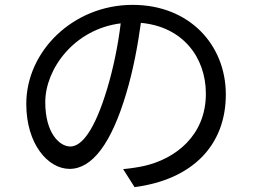

<svg xmlns="http://www.w3.org/2000/svg" viewBox="-20 -738 1040 789"><path d="M476 -642C465 -550 445 -455 420 -372C369 -203 316 -136 269 -136C224 -136 166 -192 166 -318C166 -454 284 -618 476 -642ZM559 -644C729 -629 826 -504 826 -353C826 -180 700 -85 572 -56C549 -51 518 -46 486 -43L533 31C770 0 908 -140 908 -350C908 -553 759 -718 525 -718C281 -718 88 -528 88 -311C88 -146 177 -44 266 -44C359 -44 438 -149 499 -355C527 -448 546 -550 559 -644Z"/></svg>

Font: Noto Sans CJK HK
Style: Regular
Weight: 400
Designer: Ryoko NISHIZUKA 西塚涼子 (kana, bopomofo & ideographs); Paul D. Hunt (Latin, Greek & Cyrillic); Sandoll Communications 산돌커뮤니
Foundry: Adobe
Version: Version 2.004;hotconv 1.0.118;makeotfexe 2.5.65603